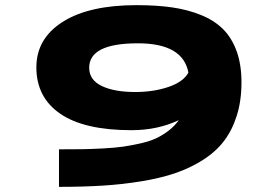

<svg xmlns="http://www.w3.org/2000/svg" viewBox="-20 -727 1090 747"><path d="M511 -707Q589 -707 649.8 -698.2Q710.5 -689.5 762.2 -668.5Q814 -647.5 848 -613.5Q882 -579.5 900.8 -527.5Q919.5 -475.5 919.5 -407Q919.5 -335.5 901.5 -278Q883.5 -220.5 851.5 -178.5Q819.5 -136.5 770 -105Q720.5 -73.5 663 -53.8Q605.5 -34 530.8 -21.8Q456 -9.5 379.5 -4.8Q303 0 209.5 0V-146Q264 -146 299 -146.5Q334 -147 381 -149.5Q428 -152 459.2 -156.5Q490.5 -161 526.8 -169.2Q563 -177.5 588 -189.2Q613 -201 636.2 -218.8Q659.5 -236.5 675.5 -259.5Q593 -220.5 491.5 -220.5Q308 -220.5 214.8 -284.2Q121.5 -348 121.5 -465Q121.5 -577 224 -642Q326.5 -707 511 -707ZM327 -463.5Q327 -416 375.8 -392.5Q424.5 -369 506 -369Q577.5 -369 635.5 -388.8Q693.5 -408.5 713 -444.5Q692 -558.5 516.5 -558.5Q327 -558.5 327 -463.5Z"/></svg>

Font: League Mono Extended ExtraBold
Style: Regular
Weight: 800
Width: 9
Designer: Tyler Finck
Foundry: The League of Moveable Type / Tyler Finck
Version: Version 2.210